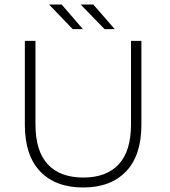

<svg xmlns="http://www.w3.org/2000/svg" viewBox="-20 -825 751 850"><path d="M90 -273V-644H137V-275Q137 -156 191.5 -97.5Q246 -39 349 -39Q451 -39 505.5 -97.5Q560 -156 560 -275V-644H606V-273Q606 -137 538 -66Q470 5 348 5Q226 5 158 -66Q90 -137 90 -273ZM197 -805H253L347 -696H302ZM337 -805H393L488 -696H443Z"/></svg>

Font: Montserrat Ace
Style: Light
Weight: 300
Designer: Julieta Ulanovsky
Foundry: Julieta Ulanovsky
Version: Version 1